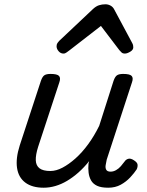

<svg xmlns="http://www.w3.org/2000/svg" viewBox="-20 -860 687 896"><path d="M184 16Q130 16 98 -8Q66 -32 59.5 -76.5Q53 -121 72 -181L171 -483Q178 -503 187.5 -509Q197 -515 216 -515Q247 -515 255.5 -505.5Q264 -496 257 -476L158 -175Q146 -137 147 -112Q148 -87 164.5 -74.5Q181 -62 215 -62Q242 -62 271.5 -77.5Q301 -93 332 -120.5Q363 -148 391.5 -187Q420 -226 443 -273L510 -483Q517 -503 526.5 -509Q536 -515 555 -515Q586 -515 594.5 -505.5Q603 -496 596 -476L478 -115Q475 -102 473 -89Q471 -76 476 -67.5Q481 -59 496 -59Q509 -59 521.5 -66Q534 -73 544 -84.5Q554 -96 562 -107Q568 -116 579 -119Q590 -122 605 -112Q621 -102 622 -91.5Q623 -81 618 -70Q607 -53 588 -32.5Q569 -12 543.5 2Q518 16 485 16Q452 16 433 7Q414 -2 405 -18Q396 -34 393.5 -54Q391 -74 393 -96L396 -108Q372 -78 346 -55Q320 -32 293 -16Q266 0 238.5 8Q211 16 184 16ZM276 -610Q263 -610 253.5 -621Q244 -632 244 -644Q244 -653 248 -659Q252 -665 256 -669L414 -818Q428 -831 442 -835.5Q456 -840 472 -840Q485 -840 496.5 -833.5Q508 -827 514 -814L596 -661Q600 -654 601 -649Q602 -644 602 -639Q602 -627 587.5 -618.5Q573 -610 563 -610Q553 -610 547.5 -615Q542 -620 537 -626L451 -739L304 -625Q298 -621 291 -615.5Q284 -610 276 -610Z"/></svg>

Font: Playwrite NO
Style: Regular
Weight: 400
Designer: Veronika Burian, José Scaglione
Foundry: TypeTogether
Version: Version 1.002